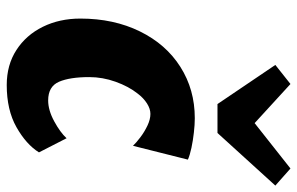

<svg xmlns="http://www.w3.org/2000/svg" viewBox="-180 -716 903 584"><g transform="rotate(90 272.0 -423.5)"><path d="M238 8Q177 8 131.5 -21.5Q86 -51 61 -101.8Q36 -152.5 36 -216Q36 -317.5 75 -397Q114 -476.5 183 -520.2Q252 -564 339 -564Q358.5 -564 382.8 -561.2Q407 -558.5 429.2 -553.8Q451.5 -549 465 -543L423 -376Q413.5 -386 397 -398.5Q380.5 -411 361.5 -420Q342.5 -429 326 -429Q310.5 -429 294 -418.5Q277.5 -408 264 -390Q242.5 -363 228.2 -323.2Q214 -283.5 214 -243Q214 -184 228.2 -151Q242.5 -118 285 -118Q314.5 -118 348.2 -136.2Q382 -154.5 400 -174L443 -90Q418.5 -51 366.2 -21.5Q314 8 238 8ZM296 -633 177 -809 235 -855 354 -746 492 -855 544 -809 384 -633Z"/></g></svg>

Font: Merriweather Sans ExtraBold
Style: Italic
Weight: 800
Italic angle: -7.5°
Designer: Eben Sorkin
Foundry: Eben Sorkin
Version: Version 2.001; ttfautohint (v1.8.3)